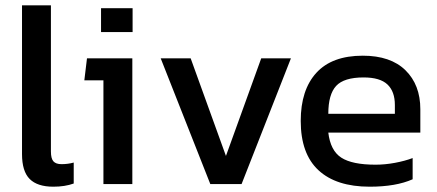

<svg xmlns="http://www.w3.org/2000/svg" viewBox="-20 -694 1648 724"><path d="M63 -113V-674H172V-123Q172 -96 181.5 -85.5Q191 -75 212 -75Q236 -75 258 -81V-2Q225 10 181 10Q121 10 92 -19Q63 -48 63 -113Z M361 -663H480V-573H361ZM370 -391H298L308 -474H479V0H370Z M586 -474H699L832 -106L965 -474H1077L891 0H773Z M1114 -238Q1114 -355 1173 -419.5Q1232 -484 1348 -484Q1453 -484 1509 -429Q1565 -374 1565 -282V-194H1218Q1226 -126 1267 -99.5Q1308 -73 1396 -73Q1432 -73 1469.5 -80Q1507 -87 1536 -98V-18Q1473 10 1374 10Q1248 10 1181 -52Q1114 -114 1114 -238ZM1469 -265V-298Q1469 -349 1441 -375.5Q1413 -402 1351 -402Q1277 -402 1247.5 -370Q1218 -338 1218 -265Z"/></svg>

Font: Kanit
Style: Regular
Weight: 400
Designer: Katatrad Team
Foundry: Cadson Demak
Version: Version 1.001